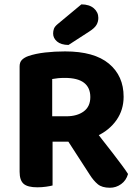

<svg xmlns="http://www.w3.org/2000/svg" viewBox="-20 -860 644 889"><path d="M221.7 -321.6H287.3Q337 -321.6 367.6 -344.1Q398.2 -366.6 398.2 -410.6Q398.2 -454.3 369 -476.8Q339.8 -499.3 279.8 -499.3Q263.5 -499.3 249.3 -498Q235.1 -496.6 221.7 -494.1ZM301 -204.2H70.8V-552.6Q70.8 -572.4 81.9 -583.2Q93.1 -594 111.4 -600.5Q144.2 -611.8 188.6 -616.9Q233 -622 281.3 -622Q416.2 -622 484.3 -565.3Q552.4 -508.6 552.4 -412.1Q552.4 -351.6 519.7 -304.5Q487 -257.5 430.5 -230.8Q374.1 -204.2 301 -204.2ZM273.3 -240 408.6 -271.6Q432 -240.4 456.7 -209.2Q481.4 -178 503.7 -148.9Q526 -119.7 544.2 -95.4Q562.4 -71.1 572.8 -54.3Q564.3 -24.4 540.9 -7.6Q517.5 9.3 489.1 9.3Q452.3 9.3 432.6 -7.2Q412.8 -23.7 395.5 -51.1ZM70.8 -261.1H223.4V-1.2Q213.6 1.5 193.8 4.4Q173.9 7.3 152.8 7.3Q108 7.3 89.4 -8.9Q70.8 -25.2 70.8 -64.7ZM246.8 -748.3 356.8 -839.8Q394 -839.5 414.7 -821.4Q435.3 -803.3 435.3 -777.2Q435.3 -759.4 426.7 -744.7Q418.2 -730 393.6 -714.2L297.2 -651.8Q262.2 -652.3 244.1 -667.9Q226 -683.5 226 -704.6Q226 -716.2 229.6 -726.6Q233.2 -737 246.8 -748.3Z"/></svg>

Font: Baloo Paaji 2
Style: Regular
Weight: 400
Designer: Shuchita Grover, Noopur Datye and Ek Type
Foundry: Ek Type
Version: Version 1.700